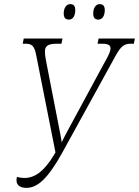

<svg xmlns="http://www.w3.org/2000/svg" viewBox="-20 -901 674 931"><path d="M457 -806C474 -806 488 -821 488 -852C488 -873 479 -881 463 -881C443 -881 432 -860 432 -836C432 -814 441 -806 457 -806ZM315 -806C331 -806 345 -821 345 -852C345 -873 336 -881 321 -881C300 -881 289 -860 289 -836C289 -814 298 -806 315 -806ZM108 10C162 10 212 -35 281 -159L543 -635C568 -679 584 -689 615 -689H629L634 -714H458L453 -689H474C505 -689 516 -682 516 -666C516 -652 505 -629 488 -600L303 -258C294 -240 287 -228 279 -211C277 -227 275 -240 271 -258L204 -602C201 -617 198 -635 198 -650C198 -671 204 -689 253 -689H278L283 -714H95L90 -689H105C137 -689 147 -675 155 -636L249 -162L240 -147C195 -73 151 -38 98 -38C87 -38 75 -40 62 -43C61 -38 60 -32 60 -27C60 -2 79 10 108 10Z"/></svg>

Font: Noto Serif Condensed ExtraLight
Style: Italic
Weight: 200
Width: 3
Italic angle: -12°
Designer: Monotype Design Team
Foundry: Monotype Imaging Inc.
Version: Version 2.013